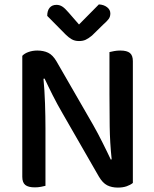

<svg xmlns="http://www.w3.org/2000/svg" viewBox="-20 -843 699 870"><path d="M582 -14Q571 -5 554 1Q537 7 514 7Q486 7 465.5 -3.5Q445 -14 428 -43L263 -330Q252 -349 240.5 -370Q229 -391 218.5 -412Q208 -433 198.5 -452.5Q189 -472 182 -487L177 -486Q182 -434 184 -374.5Q186 -315 186 -262V-1Q179 1 165.5 3.5Q152 6 138 6Q108 6 94.5 -5Q81 -16 81 -42V-590Q91 -601 109.5 -607.5Q128 -614 149 -614Q177 -614 198 -604Q219 -594 236 -565L402 -277Q413 -258 424 -237Q435 -216 445.5 -195Q456 -174 465.5 -154.5Q475 -135 482 -120L486 -121Q478 -197 477 -271.5Q476 -346 476 -417V-607Q484 -609 497 -611.5Q510 -614 525 -614Q555 -614 568.5 -603Q582 -592 582 -566ZM428 -823Q450 -822 465 -810.5Q480 -799 480 -782Q480 -767 472 -756.5Q464 -746 448 -732L397 -682Q380 -668 367.5 -662.5Q355 -657 338 -657Q319 -657 305 -665Q291 -673 277 -687L194 -771Q194 -795 205 -808Q216 -821 236 -821Q250 -821 262 -813.5Q274 -806 291 -786L338 -732Z"/></svg>

Font: Baloo 2 Medium
Style: Regular
Weight: 500
Designer: Sarang Kulkarni and Ek Type
Foundry: Ek Type
Version: Version 1.640;hotconv 1.0.111;makeotfexe 2.5.65597; ttfautoh